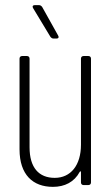

<svg xmlns="http://www.w3.org/2000/svg" viewBox="-20 -720 433 747"><path d="M206 -582 144 -693C141 -697 137 -700 132 -700H116C110 -700 107 -698 107 -694C107 -692 108 -690 109 -688L176 -577C179 -573 183 -570 188 -570H199C205 -570 208 -572 208 -576C208 -578 207 -580 206 -582ZM295 -492V-157C295 -77 255 -28 193 -28C131 -28 95 -68 95 -147V-492C95 -498 91 -502 85 -502H66C60 -502 56 -498 56 -492V-139C56 -40 108 7 186 7C232 7 269 -12 290 -51C292 -55 295 -54 295 -50V-10C295 -4 299 0 305 0H324C330 0 334 -4 334 -10V-492C334 -498 330 -502 324 -502H305C299 -502 295 -498 295 -492Z"/></svg>

Font: Barlow Condensed ExtraLight
Style: Regular
Weight: 275
Width: 3
Designer: Jeremy Tribby
Foundry: Tribby Type
Version: Version 1.422;hotconv 1.0.109;makeotfexe 2.5.65596